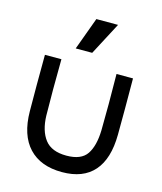

<svg xmlns="http://www.w3.org/2000/svg" viewBox="-106 -762 722 855"><g transform="rotate(15 255.0 -334.0)"><path d="M128 -210Q130 -141 160.5 -101Q191 -61 260 -61Q328 -61 354 -99.5Q380 -138 382 -210Q383 -276 383 -331.5Q383 -387 382 -470H458Q459 -324 458 -210Q457 -99 407 -42Q357 15 260 15Q161 15 107 -42.5Q53 -100 52 -210Q51 -324 52 -470H128Q127 -387 127 -331.5Q127 -276 128 -210ZM332 -683 253 -533H177L232 -683Z"/></g></svg>

Font: Kreadon
Style: Regular
Weight: 400
Designer: kohakuno
Foundry: StudioGnu
Version: Version 1.000;Glyphs 3.1.2 (3151)